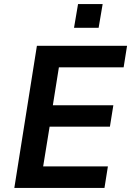

<svg xmlns="http://www.w3.org/2000/svg" viewBox="-20 -932 652 952"><path d="M51 0 163 -705H610L593 -598H272L242 -410H542L525 -304H226L194 -107H515L498 0ZM347 -794 367 -912H489L469 -794Z"/></svg>

Font: Nunito Sans 7pt SemiCondensed
Style: Bold Italic
Weight: 700
Width: 4
Italic angle: -9°
Designer: Vernon Adams
Foundry: Vernon Adams
Version: Version 3.101;gftools[0.9.27]